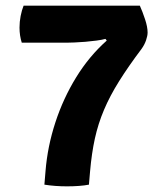

<svg xmlns="http://www.w3.org/2000/svg" viewBox="-20 -653 580 679"><path d="M474.5 -633Q484 -612 493 -584.8Q502 -557.5 502 -538Q502 -526.5 496.5 -510.5Q491 -494.5 480.5 -480Q433.5 -417.5 401 -365.5Q368.5 -313.5 347.8 -264.5Q327 -215.5 315.5 -163Q304 -110.5 298.5 -46.5L294.5 0Q279.5 3 259.2 4.5Q239 6 217 6Q196.5 6 176 4.5Q155.5 3 137 0L141 -48Q148 -135 175.8 -220Q203.5 -305 249.5 -379.8Q295.5 -454.5 357.5 -509.5L353 -515.5Q340.5 -512 321.5 -509.5Q302.5 -507 282 -505.2Q261.5 -503.5 243.5 -502.8Q225.5 -502 214.5 -502H57Q49 -527 49 -555.5Q49 -576 53 -596.5Q57 -617 63.5 -633Z"/></svg>

Font: Signika
Style: Bold
Weight: 700
Designer: Anna Giedry
Foundry: Anna Giedry
Version: Version 2.001